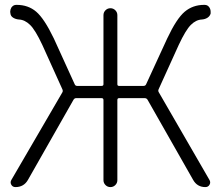

<svg xmlns="http://www.w3.org/2000/svg" viewBox="-20 -762 898 782"><path d="M626 -398.4Q623 -391.6 627 -385.7L833 -29.3Q838.9 -19.5 833.5 -9.8Q828.1 0 816.4 0Q783.2 0 766.6 -29.3L581.1 -355.5Q577.1 -362.3 569.3 -362.3H464.8Q458 -362.3 458 -354.5V-28.3Q458 -16.6 449.7 -8.3Q441.4 0 429.7 0Q418 0 409.7 -8.3Q401.4 -16.6 401.4 -28.3V-354.5Q401.4 -362.3 393.6 -362.3H290Q283.2 -362.3 279.3 -355.5L93.8 -29.3Q77.1 0 43 0Q31.2 0 25.9 -9.8Q20.5 -19.5 26.4 -29.3L233.4 -384.8Q237.3 -390.6 234.4 -397.5L152.3 -579.1Q124 -639.6 102.5 -660.6Q81.1 -681.6 56.6 -682.6Q43.9 -683.6 33.7 -689.9Q23.4 -696.3 22.5 -707Q21.5 -710.9 21.5 -713.9Q21.5 -722.7 26.4 -731.4Q34.2 -742.2 45.9 -742.2Q46.9 -742.2 47.9 -742.2Q94.7 -742.2 127.4 -714.4Q160.2 -686.5 199.2 -605.5L284.2 -418.9Q287.1 -412.1 293.9 -412.1H393.6Q401.4 -412.1 401.4 -418.9V-700.2Q401.4 -711.9 409.7 -720.2Q418 -728.5 429.7 -728.5Q441.4 -728.5 449.7 -720.2Q458 -711.9 458 -700.2V-418.9Q458 -412.1 464.8 -412.1H564.5Q572.3 -412.1 575.2 -418.9L661.1 -605.5Q699.2 -686.5 732.4 -714.4Q765.6 -742.2 811.5 -742.2Q812.5 -742.2 813.5 -742.2Q826.2 -742.2 833 -731.4Q837.9 -723.6 837.9 -713.9Q837.9 -710.9 837.9 -707Q835 -696.3 825.2 -689.9Q815.4 -683.6 802.7 -682.6Q778.3 -681.6 757.3 -660.6Q736.3 -639.6 708 -579.1Z"/></svg>

Font: irohamaru Light
Style: Regular
Weight: 200
Designer: [Source Han Sans]
Ryoko NISHIZUKA  (kana & ideographs); Paul D. Hunt (Latin, Greek & Cyrillic); Wenlong ZHANG  (bopomofo
Version: Version 1.01